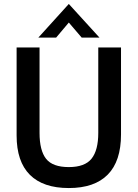

<svg xmlns="http://www.w3.org/2000/svg" viewBox="-20 -937 697 971"><path d="M64 -252V-697H180V-265Q180 -176 213 -134Q246 -92 328 -92Q409 -92 443 -134.5Q477 -177 477 -265V-697H592V-257Q592 -122 525 -54Q458 14 328 14Q198 14 131 -53Q64 -120 64 -252ZM328 -917 483 -747H393L328 -823L264 -747H174Z"/></svg>

Font: Hanken Grotesk SemiBold
Style: Regular
Weight: 600
Designer: Alfredo Marco Pradil
Foundry: Hanken Design Co.
Version: Version 3.014